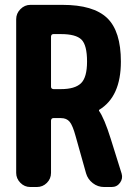

<svg xmlns="http://www.w3.org/2000/svg" viewBox="-20 -750 540 770"><path d="M224.6 -392.6Q280.3 -392.6 304.7 -416Q329.1 -439.5 329.1 -502.9Q329.1 -569.3 306.6 -591.3Q284.2 -613.3 224.6 -613.3H194.3Q185.5 -613.3 184.6 -603.5V-402.3Q184.6 -393.6 194.3 -392.6ZM467.8 -53.7Q473.6 -34.2 461.4 -17.1Q449.2 0 427.7 0H397.5Q372.1 0 352.1 -15.6Q332 -31.2 325.2 -54.7L283.2 -204.1Q271.5 -247.1 259.3 -261.7Q247.1 -276.4 224.6 -276.4H194.3Q185.5 -276.4 184.6 -266.6V-56.6Q184.6 -33.2 168 -16.6Q151.4 0 127.9 0H101.6Q78.1 0 61.5 -17.1Q44.9 -34.2 44.9 -56.6V-672.9Q44.9 -696.3 62 -713.4Q79.1 -730.5 101.6 -730.5H230.5Q354.5 -730.5 409.7 -677.7Q464.8 -625 464.8 -502.9Q464.8 -362.3 377.9 -309.6Q377 -309.6 377 -307.6V-305.7Q398.4 -275.4 423.8 -194.3Z"/></svg>

Font: Rounded Mgen+ 2m bold
Style: Bold
Weight: 700
Designer: [Source Han Sans]
Ryoko NISHIZUKA  (kana & ideographs); Paul D. Hunt (Latin, Greek & Cyrillic); Wenlong ZHANG  (bopomofo
Version: Version 1.059.20150602